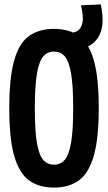

<svg xmlns="http://www.w3.org/2000/svg" viewBox="-20 -841 490 871"><path d="M225 10Q157 10 112.5 -22Q68 -54 45 -132Q22 -210 22 -349Q22 -489 44.5 -567.5Q67 -646 112 -678Q157 -710 225 -710Q293 -710 338 -678Q383 -646 405.5 -568Q428 -490 428 -351Q428 -211 405 -132.5Q382 -54 337 -22Q292 10 225 10ZM225 -94Q254 -94 273 -115Q292 -136 302 -191Q312 -246 312 -350Q312 -455 302 -510.5Q292 -566 273 -586.5Q254 -607 225 -607Q196 -607 177 -586Q158 -565 148 -509.5Q138 -454 138 -349Q138 -245 148 -190Q158 -135 177 -114.5Q196 -94 225 -94ZM295 -616V-693H301Q336 -693 349.5 -723Q363 -753 347 -817L437 -821Q459 -722 424 -669Q389 -616 306 -616Z"/></svg>

Font: Georama Condensed SemiBold
Style: Regular
Weight: 600
Width: 3
Designer: Jean-Baptiste Levee
Foundry: Production Type
Version: Version 1.000